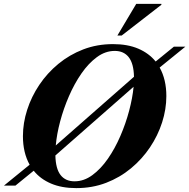

<svg xmlns="http://www.w3.org/2000/svg" viewBox="-58 -955 974 988"><path d="M798 -460.5Q798 -393 776.2 -325.2Q754.5 -257.5 713.8 -196.8Q673 -136 616 -88.8Q559 -41.5 488 -14.2Q417 13 334.5 13Q259.5 13 204.5 -10.5Q149.5 -34 115.5 -76.5L21.5 0H-37.5L94.5 -107.5Q60 -169 60 -254.5Q60 -322 81.8 -389.8Q103.5 -457.5 144.2 -518.2Q185 -579 242.2 -626.2Q299.5 -673.5 370.5 -700.8Q441.5 -728 523.5 -728Q599 -728 653.8 -704.5Q708.5 -681 743 -638.5L837 -715H896L763.5 -607.5Q798 -546 798 -460.5ZM532.5 -693Q484 -693 440.8 -661.2Q397.5 -629.5 361 -576.8Q324.5 -524 296.8 -460Q269 -396 251.5 -330Q234 -264 229 -206.5L631.5 -560Q630 -628 604.5 -660.5Q579 -693 532.5 -693ZM325.5 -22Q374 -22 417.2 -53.8Q460.5 -85.5 497 -138Q533.5 -190.5 561.2 -254.8Q589 -319 606.5 -385Q624 -451 629.5 -508.5L227 -155Q228.5 -86.5 253.8 -54.2Q279 -22 325.5 -22ZM546 -772 643 -935H772.5V-930.5L568 -772Z"/></svg>

Font: Newsreader 72pt
Style: Bold Italic
Weight: 700
Italic angle: -17°
Designer: Hugues Gentile
Foundry: Production Type
Version: Version 1.003; ttfautohint (v1.8.3)